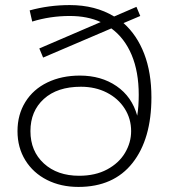

<svg xmlns="http://www.w3.org/2000/svg" viewBox="-20 -732 667 757"><path d="M577 -348Q577 -184 502.5 -89.5Q428 5 289 5Q220 5 165.5 -22.5Q111 -50 80 -100Q49 -150 49 -215Q49 -280 80 -330Q111 -380 167 -407Q223 -434 295 -434Q379 -434 439.5 -392.5Q500 -351 521 -276Q527 -312 527 -358Q527 -449 499 -515.5Q471 -582 419 -620L150 -505L135 -541L377 -645Q325 -669 255 -669Q178 -669 107 -647L97 -691Q173 -712 255 -712Q356 -712 430 -667L518 -705L533 -669L467 -641Q520 -594 548.5 -520Q577 -446 577 -348ZM497 -215Q497 -264 471.5 -304Q446 -344 401 -367Q356 -390 299 -390Q206 -390 153 -342Q100 -294 100 -215Q100 -136 153 -87.5Q206 -39 292 -39Q356 -39 402.5 -64Q449 -89 473 -129.5Q497 -170 497 -215Z"/></svg>

Font: Montserrat Atlas Light
Style: Regular
Weight: 300
Designer: Julieta Ulanovsky
Foundry: Julieta Ulanovsky
Version: Version 7.200